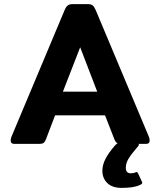

<svg xmlns="http://www.w3.org/2000/svg" viewBox="-20 -700 780 934"><path d="M708 -17Q708 0 690 0H654Q658 5 652 11Q616 53 604 74Q592 95 592 116Q592 143 616 143Q630 143 638 139Q642 137 644 137Q649 137 652 144L670 183Q672 187 672 189Q672 195 660 200Q632 214 572 214Q526 214 502 190.5Q478 167 478 131Q478 103 492.5 74Q507 45 539 8Q549 -2 552 -3Q543 -7 537 -21L491 -139H248L203 -21Q198 -9 191.5 -4.5Q185 0 171 0H50Q32 0 32 -17Q32 -24 35 -33L294 -650Q301 -667 309.5 -673.5Q318 -680 334 -680H407Q423 -680 431 -673.5Q439 -667 446 -650L705 -33Q708 -24 708 -17ZM453 -254 370 -470 286 -254Z"/></svg>

Font: Mitr Medium
Style: Regular
Weight: 500
Designer: Thanarat Vachiruckul
Foundry: Cadson Demak
Version: Version 1.003